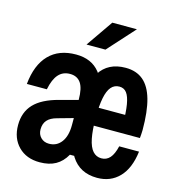

<svg xmlns="http://www.w3.org/2000/svg" viewBox="-123 -953 997 1077"><g transform="rotate(15 375.0 -414.5)"><path d="M538 17Q437 17 387 -61.5Q337 -140 337 -307Q337 -469 385 -545Q433 -621 535 -621Q597 -621 637 -587.5Q677 -554 696.5 -485Q716 -416 716 -308Q716 -297 715 -284.5Q714 -272 713 -261H411V-365H642L601 -307Q601 -381 593.5 -425Q586 -469 570.5 -489.5Q555 -510 528 -510Q499 -510 480.5 -488.5Q462 -467 453 -422Q444 -377 444 -307Q444 -234 453.5 -187Q463 -140 483 -117.5Q503 -95 533 -95Q563 -95 582.5 -117Q602 -139 613 -186H728Q716 -87 666 -35Q616 17 538 17ZM336 -381V-276L236 -248Q198 -238 180 -217.5Q162 -197 162 -164Q162 -135 180.5 -116.5Q199 -98 228 -98Q273 -98 299.5 -133.5Q326 -169 326 -232V-380Q326 -446 305 -476.5Q284 -507 242 -507Q201 -507 175.5 -478.5Q150 -450 138 -390H22Q33 -503 90.5 -562Q148 -621 247 -621Q337 -621 385 -561Q433 -501 433 -391V-105L398 -69H358Q334 -26 296.5 -5Q259 16 204 16Q127 16 80.5 -31Q34 -78 34 -155Q34 -230 79 -277.5Q124 -325 219 -350ZM288 -690 396 -846H539L398 -690Z"/></g></svg>

Font: Martian Mono SemiExpanded Medium
Style: Regular
Weight: 500
Width: 6
Designer: Roman Shamin
Foundry: Evil Martians
Version: Version 1.000